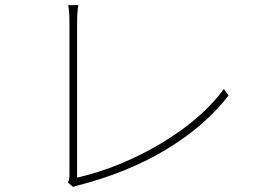

<svg xmlns="http://www.w3.org/2000/svg" viewBox="-20 -747 1040 760"><path d="M269.5 -6.8 249 -24.4Q254.9 -38.1 254.9 -56.6V-658.2Q254.9 -699.2 250 -726.6H290Q285.2 -699.2 285.2 -659.2V-43.9Q455.1 -83 616.2 -178.7Q777.3 -274.4 866.2 -394.5L884.8 -369.1Q791 -248 640.1 -156.7Q489.3 -65.4 294.9 -14.6Q281.2 -11.7 269.5 -6.8Z"/></svg>

Font: GenEi Gothic M ExtraLight
Style: Regular
Weight: 200
Designer: o_tamon (Modified); [Source Han Sans]
Ryoko NISHIZUKA  (kana & ideographs); Paul D. Hunt (Latin, Greek & Cyrillic); Wenl
Version: Version 1.1a;Original Version 1.004